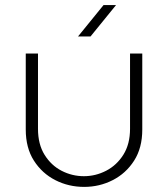

<svg xmlns="http://www.w3.org/2000/svg" viewBox="-20 -720 659 753"><path d="M310 13Q249 13 197 -13.5Q145 -40 113 -90Q81 -140 81 -212V-510H129V-215Q129 -154 155 -112.5Q181 -71 222 -50Q263 -29 309 -29Q355 -29 396.5 -50.5Q438 -72 464 -113.5Q490 -155 490 -215V-510H538V-212Q538 -140 506 -90Q474 -40 422 -13.5Q370 13 310 13ZM286 -577 386 -700H435L335 -577Z"/></svg>

Font: MuseoModerno ExtraLight
Style: Regular
Weight: 200
Designer: Pablo Cosgaya, Héctor Gatti, Marcela Romero, and the Authors of The MuseoModerno Project.
Foundry: Omnibus-Type Team
Version: Version 1.001